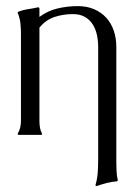

<svg xmlns="http://www.w3.org/2000/svg" viewBox="-20 -446 442 635"><path d="M110.4 -45.4Q110.4 -34.7 112.1 -24.2Q113.8 -13.7 119.1 -3.9V-1Q118.7 -1 117.7 -0.5Q116.7 0 116.2 0H41.5Q41 0 40 -0.5Q39.1 -1 38.6 -1V-3.9Q49.3 -22.5 49.3 -45.4V-335.4Q49.3 -352.5 47.4 -369.9Q45.4 -387.2 38.6 -403.3V-406.2Q54.7 -413.1 71.8 -415.5Q88.9 -418 106 -421.9L108.9 -420.9L110.4 -418.9V-390.1Q138.2 -410.6 170.9 -418.2Q203.6 -425.8 237.3 -425.8Q267.6 -425.8 291.3 -415.5Q314.9 -405.3 331.3 -387.5Q347.7 -369.6 356.2 -344.7Q364.7 -319.8 364.7 -290.5V91.8Q364.7 106.4 365.5 121.1Q366.2 135.7 369.6 149.9L368.7 152.3L366.7 153.8Q349.6 154.8 332.8 159.2Q315.9 163.6 299.8 169.4L296.4 168.5L295.9 165.5Q302.2 143.6 303.5 121.6Q304.7 99.6 304.7 77.1V-290.5Q304.7 -311 300.5 -330.6Q296.4 -350.1 286.6 -365.5Q276.9 -380.9 260.7 -390.1Q244.6 -399.4 221.2 -399.4Q189.5 -399.4 160.4 -389.9Q131.3 -380.4 110.4 -354.5Z"/></svg>

Font: CAT Linz
Style: Regular
Weight: 400
Designer: Peter Wiegel
Foundry: Peter Wiegel
Version: Version 1.08